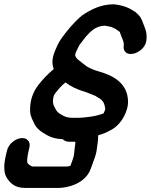

<svg xmlns="http://www.w3.org/2000/svg" viewBox="-20 -719 719 915"><path d="M236.2 -390C210.2 -368.2 184.4 -342.4 159.9 -310.4C125.4 -263 122.6 -217.5 123.6 -188.1C124.6 -162 138.6 -142 141.3 -134.2C148 -115.2 168.2 -96.5 183.4 -87.2L195.2 -80.6C215.1 -66.9 240.5 -57.3 279.1 -55.7C284.9 -48.9 296.5 -43.5 308.8 -43.5H338.6C339.2 -39.2 339.4 -35.7 337.9 -26.6C333.2 2.1 335 17.8 327.3 39L315.5 71.5C311.3 72.8 303.4 74.5 297.9 74.5H135.9C128.9 74.5 112 61.9 110 56.4C107.8 43.6 112.1 15.2 119.8 -15.1C122.9 -27.3 121.5 -38.4 116.2 -46.3C93 -80.4 25.4 -50.8 13.7 -2.1C8 20.4 -0.7 53.8 0.4 81.9C1.2 106.4 5.8 123.4 23.8 143.9C39.9 163.5 63 176.5 98.8 176.5H260.8C297.7 176.5 385.8 158.6 412.2 86L429.3 39C435.5 22 439.7 7.1 441.8 -12C444.1 -28 448.1 -51.9 447.9 -74.3C472.3 -80.7 494.4 -90.5 515.5 -103.3C564.4 -132.7 590.5 -194.8 590.3 -232.5C589.9 -321.2 521.6 -359.2 448.2 -379.4C430.6 -384.2 413.4 -391.6 395 -401.5C389.1 -405.7 353 -433.2 348.4 -437.8C338.2 -450.5 336 -454.7 340.1 -466C340.5 -467.2 343.7 -474.6 348.5 -484.4C362.2 -512.4 352.3 -495.8 374.1 -524.7C391.2 -548.2 386.6 -541.1 407.6 -563.9C425.7 -581.7 448.2 -595.6 479.6 -596.5C488.1 -595.1 503.8 -592.4 510.8 -590.4L526.7 -583C528.5 -582.2 534.9 -578.5 541.9 -573.6C556.5 -562.4 547.6 -572.8 557.1 -549.1C566.3 -526.4 571.8 -516.1 569.7 -501.3C565.7 -476.8 582.2 -455.6 616.1 -463.2C640.1 -468.5 671.9 -490.5 677.3 -523.7C683.5 -567.1 667.9 -590.1 661.5 -609.6C653.8 -631.6 646.8 -644.8 625.6 -661.4C597.6 -680.9 570.5 -693 523.5 -698.5C523.5 -698.5 522.5 -698.5 521.2 -698.5C461.1 -698.5 412.1 -673.3 372.3 -646.2C371.5 -645.6 370 -644.5 369 -643.7C332.1 -612.9 297.5 -571.3 270 -531.9C257.8 -514.3 244.2 -482.8 238.1 -466C226.5 -434.2 228.8 -409.4 236.2 -390ZM292 -326.1C317.3 -306.9 348.2 -291.8 387.2 -280.8C400.2 -276.4 417.8 -268.6 434 -262.3L457 -248.3C466.6 -240.5 463.3 -244.3 473.8 -229.7C476.8 -223.8 480.4 -211.4 481.7 -199.3C480.7 -195.5 477.7 -186.8 474.1 -179.2C445.3 -166.1 388.8 -157.5 345.3 -157.5H325.3C300.1 -157.5 286.3 -164.2 274.5 -171.4L262.7 -178.5C251.5 -185.4 245.2 -197.2 236.2 -216.6C229.7 -228.6 231.9 -260 241.9 -272.7C260.4 -296.1 270.4 -308.7 292 -326.1Z"/></svg>

Font: Take Off
Style: Hosehead
Weight: 400
Foundry: Cannot Into Space Fonts
Version: Version 0.89